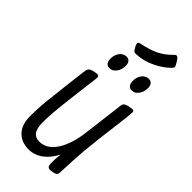

<svg xmlns="http://www.w3.org/2000/svg" viewBox="-247 -809 866 866"><g transform="rotate(45 186.5 -376.0)"><path d="M303 -755Q310 -762 315 -762Q322 -762 332 -746Q345 -727 345 -720Q345 -714 338 -707Q310 -679 268 -659Q226 -639 183 -637Q170 -636 166 -640.5Q162 -645 154 -659Q149 -668 149 -675Q149 -682 159 -684Q210 -694 242.5 -710Q275 -726 303 -755ZM185 -568Q185 -542 172 -524.5Q159 -507 140 -507Q127 -507 120 -516Q113 -525 113 -540Q113 -566 126 -582.5Q139 -599 158 -599Q171 -599 178 -590.5Q185 -582 185 -568ZM327 -568Q327 -542 314 -524.5Q301 -507 282 -507Q269 -507 262 -516Q255 -525 255 -540Q255 -566 268 -582.5Q281 -599 300 -599Q313 -599 320 -590.5Q327 -582 327 -568ZM141 10Q96 10 68 -18.5Q40 -47 40 -103Q40 -149 44.5 -194Q49 -239 59 -322L70 -412Q72 -431 77.5 -436.5Q83 -442 96 -446Q116 -450 118 -450Q127 -450 130 -445Q133 -440 131 -428L128 -405Q126 -390 112.5 -279.5Q99 -169 100 -119Q100 -49 150 -49Q198 -49 230 -98.5Q262 -148 272 -234L294 -412Q295 -431 300.5 -436.5Q306 -442 319 -446Q339 -450 343 -450Q351 -450 353.5 -445.5Q356 -441 354 -429Q354 -418 346 -356Q332 -252 323 -158Q319 -109 315 -13Q314 1 291 5Q279 7 276 7Q264 7 260 -1Q256 -9 257 -30Q257 -48 260 -76Q240 -36 209 -13Q178 10 141 10Z"/></g></svg>

Font: Farsan
Style: Regular
Weight: 400
Version: Version 1.001g;PS 1.001;hotconv 1.0.86;makeotf.lib2.5.63406 